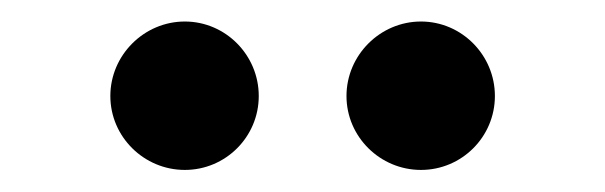

<svg xmlns="http://www.w3.org/2000/svg" viewBox="-20 -994 548 174"><path d="M294 -907C294 -870 324.5 -840 361.5 -840C398.5 -840 428.5 -870 428.5 -907C428.5 -944 398.5 -974.5 361.5 -974.5C324.5 -974.5 294 -944 294 -907ZM80 -907C80 -870 110.5 -840 147.5 -840C184.5 -840 214.5 -870 214.5 -907C214.5 -944 184.5 -974.5 147.5 -974.5C110.5 -974.5 80 -944 80 -907Z"/></svg>

Font: Bodoni* 36pt Fatface
Style: Regular
Weight: 900
Version: Version 2.3